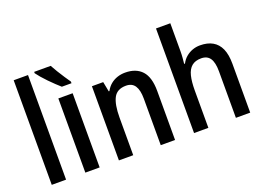

<svg xmlns="http://www.w3.org/2000/svg" viewBox="-109 -1039 1798 1311"><g transform="rotate(-20 790.0 -383.0)"><path d="M174 0H70V-760H174Z M418 0H314V-539H418ZM341 -766Q353 -744 369.5 -716.5Q386 -689 403.5 -663Q421 -637 434 -618V-606H364Q349 -619 328.5 -638.5Q308 -658 287 -679.5Q266 -701 248.5 -721.5Q231 -742 221 -756V-766Z M802 -549Q881 -549 923.5 -502.5Q966 -456 966 -356V0H862V-338Q862 -400 841.5 -431.5Q821 -463 777 -463Q712 -463 687 -415.5Q662 -368 662 -273V0H558V-539H640L654 -467H659Q674 -495 696 -513Q718 -531 745 -540Q772 -549 802 -549Z M1208 -558Q1208 -533 1206 -509Q1204 -485 1202 -467H1208Q1222 -494 1243.5 -512Q1265 -530 1291 -539.5Q1317 -549 1346 -549Q1400 -549 1437 -528Q1474 -507 1493 -464.5Q1512 -422 1512 -355V0H1408V-338Q1408 -402 1387.5 -432.5Q1367 -463 1323 -463Q1280 -463 1254.5 -441.5Q1229 -420 1218.5 -377.5Q1208 -335 1208 -272V0H1104V-760H1208Z"/></g></svg>

Font: Noto Sans Display SemiCondensed Medium
Style: Regular
Weight: 500
Width: 4
Designer: Monotype Design Team
Foundry: Monotype Imaging Inc.
Version: Version 2.003